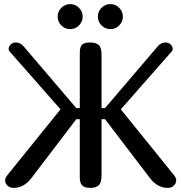

<svg xmlns="http://www.w3.org/2000/svg" viewBox="-20 -916 884 936"><path d="M279 -792Q261 -810 261 -835Q261 -860 279 -878Q297 -896 322 -896Q347 -896 365 -878Q383 -860 383 -835Q383 -810 365 -792Q347 -774 322 -774Q297 -774 279 -792ZM475 -792Q457 -810 457 -835Q457 -860 475 -878Q493 -896 518 -896Q543 -896 561 -878Q579 -860 579 -835Q579 -810 561 -792Q543 -774 518 -774Q493 -774 475 -792ZM369 -659Q369 -687 380 -698Q391 -709 418 -709Q447 -709 461 -697Q475 -685 475 -650V-389H492L748 -689Q764 -709 787 -709Q802 -709 812 -699Q822 -689 822 -677Q822 -670 817 -665L569 -383L825 -66Q839 -50 839 -37Q839 -22 827.5 -11Q816 0 798 0Q747 0 710 -49L492 -335H475V-60Q475 -26 461.5 -13Q448 0 420 0Q393 0 381 -12Q369 -24 369 -50V-335H352L134 -49Q97 0 46 0Q28 0 16.5 -11Q5 -22 5 -37Q5 -50 19 -66L275 -383L27 -665Q22 -670 22 -677Q22 -689 32 -699Q42 -709 57 -709Q80 -709 96 -689L352 -389H369Z"/></svg>

Font: Marmelad
Style: Regular
Weight: 400
Designer: Manvel Shmavonyan
Foundry: Cyreal
Version: Version 1.001;PS 001.001;hotconv 1.0.88;makeotf.lib2.5.64775